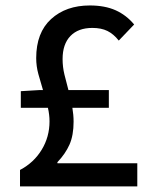

<svg xmlns="http://www.w3.org/2000/svg" viewBox="-20 -669 544 689"><path d="M51.8 0V-59.1Q101.6 -85.4 129.6 -131.6Q157.7 -177.7 157.7 -233.4Q157.7 -245.6 156.2 -257.8Q154.8 -270 151.9 -282.2H54.7V-341.8L119.6 -345.7H134.3Q125.5 -374.5 117.7 -403.1Q109.9 -431.6 109.9 -460.4Q109.9 -551.8 163.3 -600.6Q216.8 -649.4 302.2 -649.4Q356.4 -649.4 395 -632.1Q433.6 -614.7 461.4 -581.1L406.2 -523.4Q387.7 -546.9 365.5 -557.9Q343.3 -568.8 311.5 -568.8Q260.7 -568.8 232.7 -539.8Q204.6 -510.7 204.6 -457Q204.6 -428.7 211.2 -401.6Q217.8 -374.5 225.6 -345.7H370.6V-282.2H239.7Q241.7 -270 242.9 -257.6Q244.1 -245.1 244.1 -232.4Q244.1 -183.6 229.5 -150.4Q214.8 -117.2 186 -86.9V-83H472.7V0Z"/></svg>

Font: Varta Light SemiBold
Style: Regular
Weight: 600
Version: Version 1.004